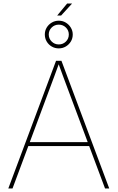

<svg xmlns="http://www.w3.org/2000/svg" viewBox="-20 -1074 670 1094"><path d="M27.3 0 299.3 -727.5H330.1L602.5 0H578.6L367.7 -563.5Q353 -602.5 338.6 -641.6Q324.2 -680.7 310.1 -719.7H318.8Q304.7 -680.7 290.3 -641.6Q275.9 -602.5 261.2 -563.5L51.3 0ZM134.3 -241.7V-264.2H495.1V-241.7ZM305.7 -985.4 362.3 -1053.7H390.6L328.1 -985.4ZM314.9 -798.3Q293 -798.3 274.9 -808.8Q256.8 -819.3 246.1 -837.4Q235.4 -855.5 235.4 -877.4Q235.4 -899.4 246.1 -917Q256.8 -934.6 274.9 -945.3Q293 -956.1 314.9 -956.1Q336.9 -956.1 354.7 -945.3Q372.6 -934.6 383.5 -916.7Q394.5 -898.9 394.5 -877.4Q394.5 -855.5 383.8 -837.6Q373 -819.8 355 -809.1Q336.9 -798.3 314.9 -798.3ZM314.9 -820.8Q338.9 -820.8 355.5 -837.2Q372.1 -853.5 372.1 -877.4Q372.1 -900.9 355.5 -917.2Q338.9 -933.6 314.9 -933.6Q291 -933.6 274.4 -917.2Q257.8 -900.9 257.8 -877.4Q257.8 -854 274.4 -837.4Q291 -820.8 314.9 -820.8Z"/></svg>

Font: Inter 18pt Thin
Style: Regular
Weight: 250
Designer: Rasmus Andersson
Foundry: rsms
Version: Version 4.001;git-66647c0bb